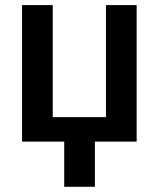

<svg xmlns="http://www.w3.org/2000/svg" viewBox="-20 -548 614 743"><path d="M65.4 -528.3V0H228.5V174.8H347.2V0H508.8V-528.3H390.1V-94.7H184.1V-528.3Z"/></svg>

Font: Roboto Medium
Style: Regular
Weight: 500
Designer: Google
Version: Version 2.137; 2017